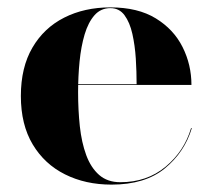

<svg xmlns="http://www.w3.org/2000/svg" viewBox="-20 -490 572 520"><path d="M282 10Q211.5 10 156 -17.8Q100.5 -45.5 68.5 -99Q36.5 -152.5 36.5 -230Q36.5 -307.5 67.8 -361Q99 -414.5 153.8 -442.2Q208.5 -470 279 -470Q353.5 -470 402 -440.2Q450.5 -410.5 474.5 -362.5Q498.5 -314.5 498.5 -260H103.5V-262H350Q350 -295.5 347.8 -331.2Q345.5 -367 338.5 -398.2Q331.5 -429.5 317.2 -448.8Q303 -468 279 -468Q253 -468 236 -448.8Q219 -429.5 209.2 -396.8Q199.5 -364 195.5 -323.5Q191.5 -283 191.5 -240Q191.5 -192 196.2 -148Q201 -104 213.5 -70Q226 -36 248.5 -16.2Q271 3.5 306 3.5Q378 3.5 428.5 -38.5Q479 -80.5 497.5 -143H499.5Q480 -78 426.5 -34Q373 10 282 10Z"/></svg>

Font: Bodoni Moda 96pt
Style: Bold
Weight: 700
Version: Version 2.005